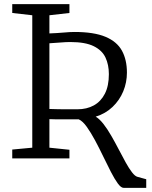

<svg xmlns="http://www.w3.org/2000/svg" viewBox="-20 -763 733 925"><path d="M575.5 142Q563 142 547.5 120.8Q532 99.5 514.2 65Q496.5 30.5 477.2 -9.5Q458 -49.5 438 -86.8Q418 -124 398.2 -151.8Q378.5 -179.5 359.5 -188Q348.5 -188 328.5 -188Q308.5 -188 286.2 -188Q264 -188 245.2 -188.2Q226.5 -188.5 218 -189V-51.5L314.5 -41.5V0H39V-42.5L135.5 -51.5V-689.5L39 -700.5V-743H314.5V-700.5L218 -689.5V-602Q257 -603.5 287 -606.2Q317 -609 338.5 -609Q432.5 -609 488 -585.8Q543.5 -562.5 567.5 -518.8Q591.5 -475 591.5 -413Q591.5 -366 573.8 -323Q556 -280 522.2 -247.8Q488.5 -215.5 441 -201Q460 -189.5 479 -165Q498 -140.5 516.5 -108.2Q535 -76 552.2 -42.8Q569.5 -9.5 585.5 19.5Q601.5 48.5 616 67.2Q630.5 86 642.5 89L684.5 100.5V142ZM353 -236.5Q398 -236.5 432 -255.2Q466 -274 485.2 -311.5Q504.5 -349 504.5 -406Q504.5 -451 488.2 -485.8Q472 -520.5 431.5 -540.5Q391 -560.5 318.5 -560.5Q298 -560.5 271 -558.2Q244 -556 218 -554.5V-238Q236 -237 263.5 -236.8Q291 -236.5 316.2 -236.5Q341.5 -236.5 353 -236.5Z"/></svg>

Font: Merriweather 20pt Light
Style: Regular
Weight: 300
Version: Version 2.100